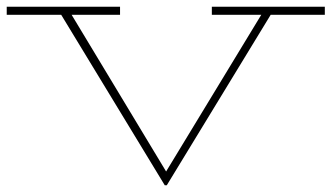

<svg xmlns="http://www.w3.org/2000/svg" viewBox="-25 -540 986 571"><path d="M465 11 157 -496H-5V-520H332V-496H188L469 -30L752 -496H605V-520H941V-496H780L471 11Z"/></svg>

Font: Padyakke Expanded One
Style: Regular
Weight: 400
Designer: James Puckett
Foundry: Dunwich Type Founders
Version: Version 1.500; ttfautohint (v1.8.4.7-5d5b)